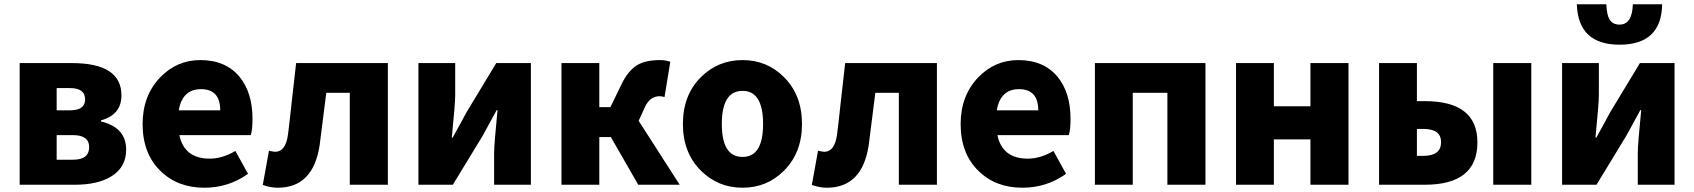

<svg xmlns="http://www.w3.org/2000/svg" viewBox="-20 -864 7923 898"><path d="M72 -569H316Q548 -569 548 -418Q548 -327 452 -301V-296Q570 -268 570 -164Q570 -81 499 -38Q436 0 331 0H72ZM307 -348Q378 -348 378 -399Q378 -452 307 -452H245V-348ZM322 -117Q397 -117 397 -176Q397 -232 321 -232H245V-117Z M730 -65Q647 -146 647 -284Q647 -417 730 -503Q808 -583 917 -583Q1036 -583 1101 -504Q1161 -430 1161 -308Q1161 -258 1153 -232H819Q842 -122 961 -122Q1020 -122 1081 -158L1140 -51Q1049 14 936 14Q810 14 730 -65ZM1010 -348Q1010 -447 920 -447Q833 -447 816 -348Z M1209 1 1238 -159Q1261 -154 1267 -154Q1316 -154 1327 -235Q1335 -298 1346 -402L1365 -569H1794V0H1616V-430H1506Q1479 -213 1475 -185Q1445 14 1279 14Q1245 14 1209 1Z M1937 -569H2109V-421Q2109 -378 2093 -220H2097L2130 -280Q2153 -321 2162 -339L2301 -569H2463V0H2291V-148Q2291 -189 2307 -349H2303L2238 -230L2098 0H1937Z M3159 0H2965L2837 -223H2783V0H2606V-569H2783V-363H2835L2884 -464Q2916 -533 2961 -560Q3000 -583 3068 -583Q3093 -583 3115 -575L3088 -410Q3074 -414 3066 -414Q3018 -414 2995 -360L2967 -299Z M3259 -65Q3174 -149 3174 -284Q3174 -420 3259 -504Q3339 -583 3453 -583Q3567 -583 3646 -504Q3731 -420 3731 -284Q3731 -149 3646 -65Q3567 14 3453 14Q3339 14 3259 -65ZM3549 -284Q3549 -439 3453 -439Q3356 -439 3356 -284Q3356 -130 3453 -130Q3549 -130 3549 -284Z M3777 1 3806 -159Q3829 -154 3835 -154Q3884 -154 3895 -235Q3903 -298 3914 -402L3933 -569H4362V0H4184V-430H4074Q4047 -213 4043 -185Q4013 14 3847 14Q3813 14 3777 1Z M4556 -65Q4473 -146 4473 -284Q4473 -417 4556 -503Q4634 -583 4743 -583Q4862 -583 4927 -504Q4987 -430 4987 -308Q4987 -258 4979 -232H4645Q4668 -122 4787 -122Q4846 -122 4907 -158L4966 -51Q4875 14 4762 14Q4636 14 4556 -65ZM4836 -348Q4836 -447 4746 -447Q4659 -447 4642 -348Z M5101 -569H5618V0H5440V-430H5278V0H5101Z M5761 -569H5938V-367H6109V-569H6287V0H6109V-212H5938V0H5761Z M6430 -569H6607V-391H6644Q6890 -391 6890 -198Q6890 0 6644 0H6430ZM6637 -135Q6720 -135 6720 -199Q6720 -261 6637 -261H6607V-135ZM6964 -569H7142V0H6964Z M7286 -569H7458V-421Q7458 -378 7442 -220H7446L7479 -280Q7502 -321 7511 -339L7650 -569H7812V0H7640V-148Q7640 -189 7656 -349H7652L7587 -230L7447 0H7286ZM7355 -844H7493Q7495 -794 7508 -773Q7522 -749 7555 -749Q7614 -749 7617 -844H7754Q7751 -655 7555 -655Q7361 -655 7355 -844Z"/></svg>

Font: KaiGen Gothic KR Heavy
Style: Heavy
Weight: 900
Designer: Ryoko NISHIZUKA  (kana & ideographs); Paul D. Hunt (Latin, Greek & Cyrillic); Wenlong ZHANG  (bopomofo); Sandoll Communi
Foundry: Adobe Systems Incorporated
Version: Version 1.002 March 28, 2018